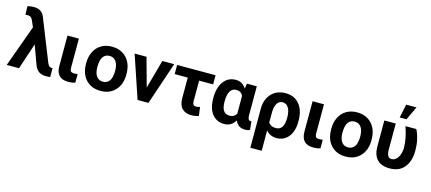

<svg xmlns="http://www.w3.org/2000/svg" viewBox="-66 -1439 5169 2301"><g transform="rotate(15 2519.0 -288.0)"><path d="M139.6 -754.9Q236.3 -754.9 270 -675.3L476.1 -158.2L483.9 -141.1Q500.5 -106 525.9 -105.5H535.6L543.5 -106L544.4 5.4Q524.4 8.8 490.7 8.8Q436.5 8.8 402.1 -15.4Q367.7 -39.6 347.2 -94.7L263.7 -323.7L155.8 0H3.4L190.4 -516.1L155.3 -596.7Q145.5 -621.1 130.4 -630.9Q115.2 -640.6 92.3 -640.6L64 -639.2L61 -744.1Q95.2 -754.9 139.6 -754.9Z M757.3 -528.3 756.8 -165Q756.8 -135.7 768.3 -123Q779.8 -110.4 811.5 -110.4Q833 -110.4 852.5 -114.3V-7.3Q814.5 5.4 767.1 5.4Q618.2 5.4 615.7 -145.5V-528.3Z M917.5 0ZM917.5 -269Q917.5 -347.7 947.8 -409.2Q978 -470.7 1034.9 -504.4Q1091.8 -538.1 1167 -538.1Q1273.9 -538.1 1341.6 -472.7Q1409.2 -407.2 1417 -294.9L1418 -258.8Q1418 -137.2 1350.1 -63.7Q1282.2 9.8 1168 9.8Q1053.7 9.8 985.6 -63.5Q917.5 -136.7 917.5 -262.7ZM1058.6 -258.8Q1058.6 -183.6 1086.9 -143.8Q1115.2 -104 1168 -104Q1219.2 -104 1248 -143.3Q1276.9 -182.6 1276.9 -269Q1276.9 -342.8 1248 -383.3Q1219.2 -423.8 1167 -423.8Q1115.2 -423.8 1086.9 -383.5Q1058.6 -343.3 1058.6 -258.8Z M1448.7 0ZM1694.3 -172.4 1792.5 -528.3H1939.9L1761.7 0H1627L1448.7 -528.3H1596.2Z M2453.1 -415H2279.3V-160.2Q2279.3 -131.3 2289.6 -118.2Q2299.8 -105 2323.7 -105Q2346.7 -105 2371.6 -113.3L2386.2 -5.9Q2344.7 9.8 2294.9 9.8Q2221.7 9.8 2180.2 -31.5Q2138.7 -72.8 2138.2 -159.7V-415H1976.1V-528.3H2453.1Z M2964.8 -528.3V-163.6Q2966.3 -106 2999.5 -106Q3006.3 -106 3010.3 -107.9L3022 -2Q2997.6 10.3 2960.9 10.3Q2872.6 10.3 2839.4 -71.3Q2791.5 9.8 2703.1 9.8Q2612.8 9.8 2557.6 -54.4Q2502.4 -118.7 2497.6 -230.5L2497.1 -260.3Q2497.1 -388.7 2552.7 -463.4Q2608.4 -538.1 2704.1 -538.1Q2784.7 -538.1 2832 -464.8L2842.3 -528.3ZM2638.7 -250Q2638.7 -103.5 2738.8 -103.5Q2796.9 -103.5 2823.7 -150.4V-372.6Q2796.9 -423.8 2739.7 -423.8Q2691.4 -423.8 2665 -381.8Q2638.7 -339.8 2638.7 -250Z M3320.8 -538.1Q3430.2 -538.1 3492.7 -463.4Q3555.2 -388.7 3555.2 -256.3V-250Q3555.2 -128.9 3499.8 -59.6Q3444.3 9.8 3350.6 9.8Q3271 9.8 3221.2 -49.3V203.1H3080.1V-277.3Q3080.1 -396.5 3146 -467.3Q3211.9 -538.1 3320.8 -538.1ZM3221.2 -148.4Q3248.5 -103.5 3313.5 -103.5Q3362.3 -103.5 3388.2 -140.4Q3414.1 -177.2 3414.1 -260.3Q3414.1 -339.4 3387.9 -381.6Q3361.8 -423.8 3314 -423.8Q3270.5 -423.8 3245.8 -383.5Q3221.2 -343.3 3221.2 -266.1Z M3798.3 -528.3 3797.9 -165Q3797.9 -135.7 3809.3 -123Q3820.8 -110.4 3852.5 -110.4Q3874 -110.4 3893.6 -114.3V-7.3Q3855.5 5.4 3808.1 5.4Q3659.2 5.4 3656.7 -145.5V-528.3Z M3958.5 0ZM3958.5 -269Q3958.5 -347.7 3988.8 -409.2Q4019 -470.7 4075.9 -504.4Q4132.8 -538.1 4208 -538.1Q4314.9 -538.1 4382.6 -472.7Q4450.2 -407.2 4458 -294.9L4459 -258.8Q4459 -137.2 4391.1 -63.7Q4323.2 9.8 4209 9.8Q4094.7 9.8 4026.6 -63.5Q3958.5 -136.7 3958.5 -262.7ZM4099.6 -258.8Q4099.6 -183.6 4127.9 -143.8Q4156.2 -104 4209 -104Q4260.3 -104 4289.1 -143.3Q4317.9 -182.6 4317.9 -269Q4317.9 -342.8 4289.1 -383.3Q4260.3 -423.8 4208 -423.8Q4156.2 -423.8 4127.9 -383.5Q4099.6 -343.3 4099.6 -258.8Z M4546.9 0ZM4688.5 -528.3V-205.1Q4688.5 -103.5 4750 -103.5Q4796.9 -103.5 4827.9 -153.6Q4858.9 -203.6 4858.9 -276.4Q4856.9 -391.6 4809.1 -528.3H4943.8Q4999.5 -417 4999.5 -276.4Q4999.5 -142.6 4936 -66.2Q4872.6 10.3 4754.9 10.3Q4653.3 10.3 4600.6 -44.2Q4547.9 -98.6 4546.9 -199.7V-528.3ZM4751 -779.3H4878.9L4799.3 -610.8H4715.3Z"/></g></svg>

Font: Roboto
Style: Bold
Weight: 700
Designer: Google
Version: Version 2.134; 2016; ttfautohint (v1.6)